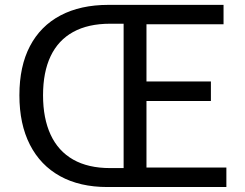

<svg xmlns="http://www.w3.org/2000/svg" viewBox="-20 -753 987 773"><path d="M412.4 0Q301.3 0 222.1 -43.7Q142.9 -87.3 100.5 -170.2Q58.1 -253.1 58.1 -369.3Q58.1 -486.5 100.7 -567.5Q143.2 -648.5 223.5 -690.9Q303.8 -733.4 416.9 -733.4H880V-655.2H569.7V-425.1H829.1V-346.4H569.7V-78.6H891.4V0ZM423.2 -76.3H477.7V-657.5H423.2Q334.8 -657.5 274.6 -624.3Q214.4 -591.1 183.8 -526.8Q153.3 -462.6 153.3 -369.3Q153.3 -276.6 183.8 -210.7Q214.4 -144.7 274.6 -110.5Q334.8 -76.3 423.2 -76.3Z"/></svg>

Font: Shanggu Sans SC VF
Style: Regular
Weight: 250
Designer: GuiWonder
Version: Version 1.021